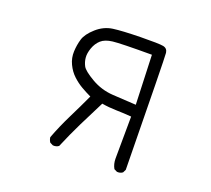

<svg xmlns="http://www.w3.org/2000/svg" viewBox="-134 -936 1268 1153"><g transform="rotate(20 500.0 -359.5)"><path d="M719.7 44.9 700.2 35.2Q684.6 7.8 684.6 -27.3L686.5 -295.9Q639.6 -299.8 590.8 -300.8Q542 -301.8 497.1 -309.6Q456.1 -229.5 416 -147.9Q376 -66.4 340.8 17.6Q325.2 29.3 303.7 27.3L284.2 17.6Q274.4 3.9 272.5 -13.7Q301.8 -91.8 340.8 -170.4Q379.9 -249 415 -325.2Q381.8 -340.8 351.6 -358.4Q321.3 -376 293 -402.3Q264.6 -428.7 246.6 -466.8Q228.5 -504.9 230.5 -546.9Q232.4 -588.9 243.7 -626.5Q254.9 -664.1 300.8 -705.1Q346.7 -746.1 403.3 -753.9Q460 -761.7 577.1 -763.7Q694.3 -765.6 721.7 -760.3Q749 -754.9 752.4 -727.1Q755.9 -699.2 765.6 15.6L755.9 35.2Q741.2 46.9 719.7 44.9ZM688.5 -372.1 676.8 -687.5Q475.6 -687.5 427.7 -681.6Q379.9 -675.8 355.5 -653.8Q331.1 -631.8 318.8 -597.2Q306.6 -562.5 309.1 -535.6Q311.5 -508.8 324.2 -484.4Q336.9 -460 400.4 -422.9Q463.9 -385.7 538.1 -380.9Q612.3 -376 688.5 -372.1Z"/></g></svg>

Font: NaikaiFont
Style: Regular-Lite
Weight: 400
Version: Version 1.67